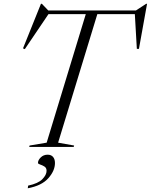

<svg xmlns="http://www.w3.org/2000/svg" viewBox="-20 -770 790 1006"><path d="M368.5 -7.5 366 0H133L135 -7.5L224.5 -22.5L429.5 -696H234L110 -512.5L100.5 -516.5L194.5 -750H199.5L233 -715H692L745.5 -750H750.5L708 -514H697L686.5 -696H490L284.5 -22.5ZM179 83.5Q179 69 193.5 54.8Q208 40.5 229.5 40.5Q248 40.5 258 52.2Q268 64 268 84Q268 124.5 233.2 163.8Q198.5 203 125.5 216.5L127.5 202.5Q180 191.5 202 168.8Q224 146 224 125Q224 109.5 212.8 102.5Q201.5 95.5 190.2 92Q179 88.5 179 83.5Z"/></svg>

Font: Newsreader 72pt Light
Style: Italic
Weight: 300
Italic angle: -17°
Designer: Hugues Gentile
Foundry: Production Type
Version: Version 1.003; ttfautohint (v1.8.3)